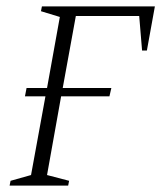

<svg xmlns="http://www.w3.org/2000/svg" viewBox="-20 -580 525 600"><path d="M10 0 13 -15 77 -33 122 -279H58L63 -305H127L167 -527L108 -545L111 -560H464L439 -422H424L415 -530H217L176 -305H328L322 -279H171L127 -33L196 -15L193 0Z"/></svg>

Font: Spectral SC ExtraLight
Style: Italic
Weight: 275
Italic angle: -10°
Designer: Jean-Baptiste Levee
Foundry: Production Type
Version: Version 2.001